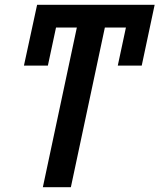

<svg xmlns="http://www.w3.org/2000/svg" viewBox="-20 -782 666 802"><path d="M80 -508 135 -762H626L572 -508H472L506 -667H418L276 0H159L301 -667H214L180 -508Z"/></svg>

Font: Noto Sans UI Medium
Style: Italic
Weight: 500
Italic angle: -12°
Designer: Monotype Design Team
Foundry: Monotype Imaging Inc.
Version: Version 1.901